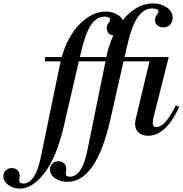

<svg xmlns="http://www.w3.org/2000/svg" viewBox="-205 -786 1077 1130"><path d="M60 -425V-450H158Q194 -575 266.5 -646.5Q339 -718 416 -718Q449 -718 477 -704.5Q505 -691 518 -668Q598 -766 696 -766Q743 -766 777 -742Q811 -718 811 -681Q811 -658 796.5 -641.5Q782 -625 757 -625Q734 -625 720.5 -637.5Q707 -650 707 -669Q707 -684 717.5 -698.5Q728 -713 728 -718Q728 -736 689 -736Q641 -736 605 -684Q569 -632 542 -511L528 -450H788L699 -97Q694 -76 694 -63Q694 -38 716 -38Q767 -38 830 -166L850 -157Q771 13 667 13Q631 13 610.5 -6Q590 -25 590 -56Q590 -69 594 -87L675 -425H522L445 -85Q362 284 192 284Q148 284 118.5 263Q89 242 89 211Q89 190 103 176.5Q117 163 138 163Q159 163 172 175.5Q185 188 185 207Q185 212 183.5 222Q182 232 182 236Q182 254 206 254Q278 254 309 100L416 -425H259L171 -45Q129 137 58 230.5Q-13 324 -88 324Q-126 324 -155.5 303Q-185 282 -185 251Q-185 230 -171 216.5Q-157 203 -136 203Q-115 203 -102 216Q-89 229 -89 247Q-89 252 -90.5 262Q-92 272 -92 276Q-92 294 -68 294Q3 294 35 140L147 -402Q148 -408 152 -425ZM268 -463 265 -450H421Q433 -514 462 -577Q423 -584 423 -621Q423 -636 433.5 -650.5Q444 -665 444 -670Q444 -688 409 -688Q363 -688 329.5 -637.5Q296 -587 268 -463Z"/></svg>

Font: Libre Bodoni
Style: Italic
Weight: 400
Italic angle: -13°
Designer: Pablo Impallari, Rodrigo Fuenzalida
Foundry: Pablo Impallari, Rodrigo Fuenzalida
Version: Version 1.001